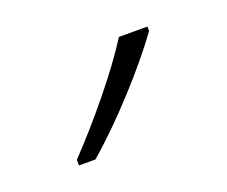

<svg xmlns="http://www.w3.org/2000/svg" viewBox="-45 -921 337 285"><g transform="rotate(-20 123.0 -778.5)"><path d="M206 -851V-858H161C132 -812 82 -752 40 -708V-699H66C113 -739 174 -806 206 -851Z"/></g></svg>

Font: Noto Sans Kannada UI SemiCondensed ExtraLight
Style: Regular
Weight: 200
Width: 4
Designer: Jelle Bosma - Monotype Design Team
Foundry: Monotype Imaging Inc.
Version: Version 2.005